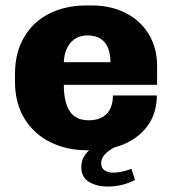

<svg xmlns="http://www.w3.org/2000/svg" viewBox="-20 -541 632 704"><path d="M556 -230H214Q214 -167 235.5 -133.5Q257 -100 305 -100Q348 -100 371 -123.5Q394 -147 394 -191H555Q555 -118 512.5 -68.5Q470 -19 398 0Q351 26 351 57Q351 76 364 84Q377 92 395 92Q425 92 462 78L475 119Q428 143 375 143Q335 143 306.5 126Q278 109 278 71Q278 36 307 10H300Q224 10 164 -20Q104 -50 69.5 -106.5Q35 -163 35 -241V-270Q35 -348 68.5 -405Q102 -462 161.5 -491.5Q221 -521 296 -521H317Q386 -521 440.5 -493.5Q495 -466 525.5 -415.5Q556 -365 556 -299ZM385 -313Q385 -360 364 -385.5Q343 -411 301 -411Q262 -411 239 -384.5Q216 -358 214 -313Z"/></svg>

Font: Chivo ExtraBold
Style: Regular
Weight: 800
Designer: Hector Gatti
Foundry: Omnibus-Type
Version: Version 1.007